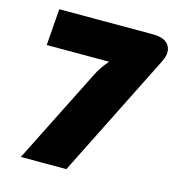

<svg xmlns="http://www.w3.org/2000/svg" viewBox="-104 -779 797 868"><g transform="rotate(15 295.0 -345.0)"><path d="M67 -690H505Q561 -690 580.5 -660.5Q600 -631 578 -585L285 0H72L294 -442Q312 -480 346 -519H54Z"/></g></svg>

Font: Exo 2.0 Black
Style: Italic
Weight: 900
Italic angle: -8°
Designer: Natanael Gama
Version: Version 1.001;PS 001.001;hotconv 1.0.70;makeotf.lib2.5.58329